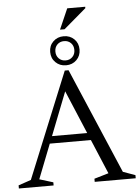

<svg xmlns="http://www.w3.org/2000/svg" viewBox="-74 -1109 841 1159"><g transform="rotate(-5 346.0 -529.0)"><path d="M175 -253.5V-297.5H508V-253.5ZM626.5 -45.5 700.5 -19V0H452V-19L539 -44.5L306 -598H337L120 -44.5L203 -19V0H-7.5V-19L69 -45L330.5 -685H353.5ZM341.5 -892Q380 -892 405.2 -867.2Q430.5 -842.5 430.5 -804Q430.5 -766 405.2 -741Q380 -716 341.5 -716Q303.5 -716 278 -741Q252.5 -766 252.5 -804Q252.5 -842.5 278 -867.2Q303.5 -892 341.5 -892ZM341.5 -745.5Q366.5 -745.5 382.8 -762Q399 -778.5 399 -804Q399 -830 382.8 -846.2Q366.5 -862.5 341.5 -862.5Q316.5 -862.5 300.2 -846.2Q284 -830 284 -804Q284 -778.5 300.2 -762Q316.5 -745.5 341.5 -745.5ZM323.5 -933.5 378 -1058H487V-1049.5L351 -933.5Z"/></g></svg>

Font: Newsreader 24pt
Style: Regular
Weight: 400
Designer: Hugues Gentile
Foundry: Production Type
Version: Version 1.003